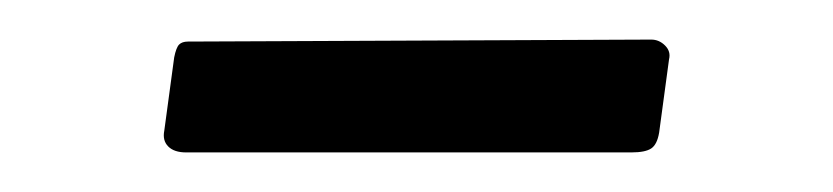

<svg xmlns="http://www.w3.org/2000/svg" viewBox="-20 -314 421 97"><path d="M313 -247Q312 -241 309 -239Q306 -237 299 -237H74Q68 -237 65 -240Q62 -243 63 -248L68 -285Q69 -290 70.5 -291.5Q72 -293 75 -293L309 -294Q313 -294 316 -291Q319 -288 318 -284Z"/></svg>

Font: Libre Franklin Thin Light
Style: Italic
Weight: 300
Italic angle: -8°
Version: Version 3.000